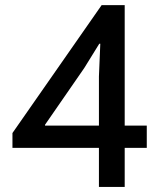

<svg xmlns="http://www.w3.org/2000/svg" viewBox="-20 -740 641 760"><path d="M371.6 0V-437.5L377 -566.9H373L313.5 -470.7L158.2 -246.1V-242.7H561V-154.8H29.3V-213.4L382.3 -719.7H473.6V0Z"/></svg>

Font: Reddit Sans Medium
Style: Regular
Weight: 500
Designer: Stephen Hutchings
Foundry: Reddit
Version: Version 1.014